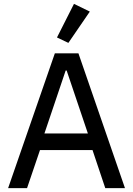

<svg xmlns="http://www.w3.org/2000/svg" viewBox="-20 -974 689 994"><path d="M525 0 459 -197H187L120 0H22L264 -698H386L627 0ZM325 -609H320L210 -283H435ZM334 -752 275 -780 363 -954 445 -914Z"/></svg>

Font: IBM Plex Sans Text
Style: Regular
Weight: 450
Designer: Mike Abbink, Paul van der Laan, Pieter van Rosmalen
Foundry: Bold Monday
Version: Version 3.005